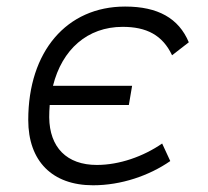

<svg xmlns="http://www.w3.org/2000/svg" viewBox="-20 -547 626 577"><path d="M259.8 9.8C344.2 9.8 428.2 -19 491.7 -63L467.3 -115.7C410.6 -76.7 338.9 -51.3 271 -51.3C180.7 -51.3 128.9 -104 127.9 -194.3C127.9 -207 128.4 -219.2 129.4 -231.4H367.2L377 -289.1H139.2C166.5 -398.4 242.7 -466.3 348.6 -466.3C419.9 -466.3 468.3 -441.9 497.1 -380.9L547.4 -419.9C517.1 -492.2 454.6 -527.3 356 -527.3C180.2 -527.3 64.9 -392.1 64.9 -186.5C64.9 -63 136.7 9.8 259.8 9.8Z"/></svg>

Font: Cascadia Mono NF Light
Style: Italic
Weight: 300
Italic angle: -10°
Monospace: yes
Designer: Aaron Bell
Foundry: Saja Typeworks
Version: Version 2404.023